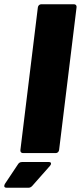

<svg xmlns="http://www.w3.org/2000/svg" viewBox="-87 -720 380 903"><path d="M9 -15 91 -685Q92 -692 96.5 -696Q101 -700 107 -700H261Q267 -700 270.5 -696Q274 -692 273 -685L191 -15Q190 -8 185.5 -4Q181 0 175 0H21Q15 0 11.5 -4Q8 -8 9 -15ZM-67 155Q-67 151 -64 145L-2 52Q4 42 17 42H142Q153 42 153 49Q153 55 148 60L65 154Q57 163 47 163H-55Q-67 163 -67 155Z"/></svg>

Font: Barlow Semi Condensed Black
Style: Italic
Weight: 900
Width: 4
Italic angle: -7°
Designer: Jeremy Tribby
Foundry: Tribby Type
Version: Version 1.408